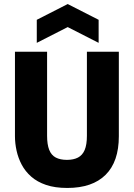

<svg xmlns="http://www.w3.org/2000/svg" viewBox="-20 -916 662 950"><path d="M313 14Q252 14 208 -1Q164 -16 134.5 -42Q105 -68 87.5 -101Q70 -134 62 -170.5Q54 -207 54 -242V-660H213V-244Q213 -201 223.5 -174.5Q234 -148 256 -136.5Q278 -125 311 -125Q344 -125 366 -136.5Q388 -148 399 -174Q410 -200 410 -244V-660H568V-242Q568 -116 502.5 -51Q437 14 313 14ZM162 -704V-818L315 -896L468 -818V-704L315 -782Z"/></svg>

Font: Bricolage Grotesque 24pt SemiCondensed ExtraBold
Style: Regular
Weight: 800
Width: 4
Designer: Mathieu Triay
Foundry: Atelier Triay
Version: Version 1.001;gftools[0.9.33.dev8+g029e19f]